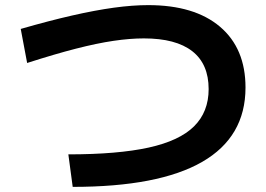

<svg xmlns="http://www.w3.org/2000/svg" viewBox="-20 -730 1040 750"><path d="M247 -127Q440 -127 560.5 -153.5Q681 -180 738 -236.5Q795 -293 795 -382Q795 -480 731 -530Q667 -580 542 -580Q488 -580 423.5 -570.5Q359 -561 277 -540Q195 -519 86 -484L61 -617Q172 -649 262 -669.5Q352 -690 425 -700Q498 -710 559 -710Q740 -710 839.5 -625.5Q939 -541 939 -388Q939 -195 769.5 -97.5Q600 0 264 0Z"/></svg>

Font: M PLUS 2
Style: Bold
Weight: 700
Designer: Coji Morishita
Foundry: UNDERFOREST DESIGN
Version: Version 1.001